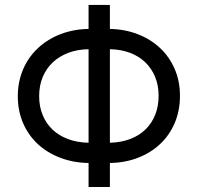

<svg xmlns="http://www.w3.org/2000/svg" viewBox="-20 -747 790 767"><path d="M419 -631.4Q478.7 -630.3 529.8 -610.6Q581 -590.9 618.6 -555.9Q656.2 -521 677.6 -472.1Q698.9 -423.3 698.9 -364.3Q698.9 -305 678.1 -256Q657.3 -207 620 -171.9Q582.7 -136.7 531.4 -116.8Q480.1 -96.9 419 -95.9V0H333.8V-95.9Q272.7 -96.9 220.9 -116.7Q169 -136.4 131.2 -171.3Q93.4 -206.3 72.3 -255.1Q51.1 -304 51.1 -362.9Q51.1 -402.3 60.9 -437.5Q70.7 -472.7 88.8 -502.3Q106.9 -532 132.5 -555.6Q158 -579.2 189.5 -595.9Q220.9 -612.6 257.5 -621.8Q294 -631 333.8 -631.4V-727.3H419ZM333.8 -550.4Q289.8 -549.7 253.6 -536.2Q217.3 -522.7 191.2 -498.2Q165.1 -473.7 150.7 -439.5Q136.4 -405.2 136.4 -362.9Q136.4 -321 150.6 -286.9Q164.8 -252.8 190.5 -228.7Q216.3 -204.5 252.7 -191.1Q289.1 -177.6 333.8 -176.8ZM419 -176.8Q463.8 -177.9 499.8 -191.6Q535.9 -205.3 561.1 -229.8Q586.3 -254.3 600 -288.4Q613.6 -322.4 613.6 -364.3Q613.6 -406.6 599.4 -440.5Q585.2 -474.4 559.7 -498.8Q534.1 -523.1 498.2 -536.4Q462.4 -549.7 419 -550.4Z"/></svg>

Font: Interop
Style: Regular
Weight: 400
Designer: Rasmus Andersson, Google, Jang Haemin
Foundry: jhaemin
Version: Version 1.008